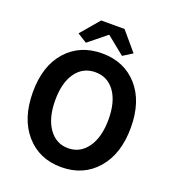

<svg xmlns="http://www.w3.org/2000/svg" viewBox="-167 -1076 1104 1219"><g transform="rotate(20 385.0 -467.0)"><path d="M625 -90.5Q534 14 385 14Q236 14 145 -90.5Q54 -195 54 -373Q54 -551 145 -652.5Q236 -754 385 -754Q534 -754 625 -652Q716 -550 716 -372.5Q716 -195 625 -90.5ZM254 -184Q303 -114 385 -114Q467 -114 516 -184Q565 -254 565 -373Q565 -492 516.5 -559.5Q468 -627 385 -627Q302 -627 253.5 -559.5Q205 -492 205 -373Q205 -254 254 -184ZM263 -782 199 -822 306 -948H464L571 -822L507 -782L387 -879H383Z"/></g></svg>

Font: Swei Fan Sans CJK TC
Style: Bold
Weight: 700
Version: Version 2.130